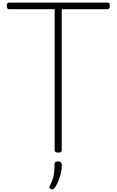

<svg xmlns="http://www.w3.org/2000/svg" viewBox="-20 -1148 888 1462"><path d="M423 14Q396 14 396 -5V-1078H48Q41 -1078 36.5 -1083.5Q32 -1089 32 -1103Q32 -1117 36.5 -1122.5Q41 -1128 48 -1128H799Q807 -1128 811.5 -1123Q816 -1118 816 -1104Q816 -1090 811.5 -1084Q807 -1078 799 -1078H450V-5Q450 5 444 9.5Q438 14 423 14ZM368 291Q357 287 356 280.5Q355 274 362 261Q375 236 382 213.5Q389 191 392 165.5Q395 140 395 105Q395 94 401 87.5Q407 81 421 81Q436 81 443.5 89Q451 97 451 108Q451 135 444.5 165.5Q438 196 426.5 225Q415 254 400 278Q393 288 386 292Q379 296 368 291Z"/></svg>

Font: Playwrite CL ExtraLight
Style: Regular
Weight: 200
Designer: Veronika Burian, José Scaglione
Foundry: TypeTogether
Version: Version 1.002